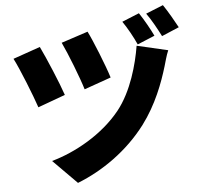

<svg xmlns="http://www.w3.org/2000/svg" viewBox="-62 -939 1124 1092"><g transform="rotate(-5 500.0 -393.5)"><path d="M468 -763 316 -713C348 -646 403 -505 423 -438L576 -492C555 -561 494 -712 468 -763ZM916 -618 739 -659C722 -555 681 -404 599 -301C496 -172 336 -85 203 -48L339 89C482 33 627 -67 733 -207C815 -316 860 -438 887 -528C895 -554 903 -588 916 -618ZM190 -700 35 -646C66 -587 130 -425 152 -359L308 -416C285 -485 223 -632 190 -700ZM768 -842 670 -802C697 -763 727 -709 746 -666L845 -707C828 -743 794 -804 768 -842ZM908 -876 809 -836C837 -798 867 -742 888 -701L987 -743C969 -777 934 -838 908 -876Z"/></g></svg>

Font: Noto Sans TC Black
Style: Regular
Weight: 900
Designer: Ryoko NISHIZUKA 西塚涼子 (kana, bopomofo & ideographs); Paul D. Hunt (Latin, Greek & Cyrillic); Sandoll Communications 산돌커뮤니
Foundry: Adobe
Version: Version 2.004;hotconv 1.0.118;makeotfexe 2.5.65603